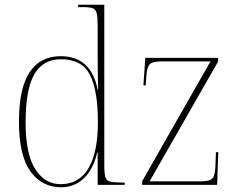

<svg xmlns="http://www.w3.org/2000/svg" viewBox="-20 -780 1009 810"><path d="M238 10Q156 10 108 -57.5Q60 -125 60 -267Q60 -408 105 -475.5Q150 -543 236 -543Q364 -543 392 -402H394Q393 -437 392.5 -478.5Q392 -520 392 -543V-670Q392 -708 388 -724.5Q384 -741 370.5 -745.5Q357 -750 327 -750H310V-760H420V-81Q420 -48 424.5 -33Q429 -18 444 -14Q459 -10 492 -10H506V0H392V-136H390Q373 -65 333.5 -27.5Q294 10 238 10ZM238 -3Q315 -4 354 -71.5Q393 -139 393 -265Q393 -398 359.5 -464Q326 -530 237 -530Q161 -530 124.5 -466Q88 -402 88 -264Q88 -130 129 -66Q170 -2 238 -3ZM580 0V-16L868 -521H660Q621 -521 610 -507Q599 -493 597 -452L595 -420H585L593 -536H900V-520L611 -15H828Q867 -15 877.5 -29Q888 -43 889 -85L891 -138H901L896 0Z"/></svg>

Font: Noto Serif Display SemiCondensed Thin
Style: Regular
Weight: 100
Width: 4
Designer: Monotype Design Team
Foundry: Monotype Imaging Inc.
Version: Version 2.009